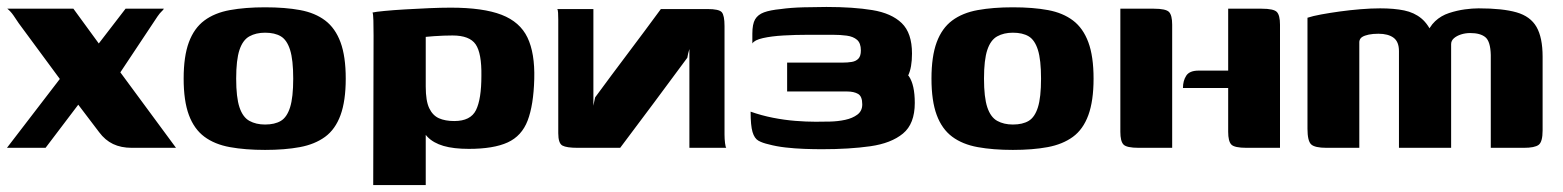

<svg xmlns="http://www.w3.org/2000/svg" viewBox="-26 -425 4493 552"><path d="M-6 0 146 -198 28 -358Q21 -369 12.5 -381Q4 -393 -5 -400H185L258 -300L335 -400H445Q444 -397 439 -392.5Q434 -388 427 -378L320 -217L480 0H353Q322 0 299 -11Q276 -22 259 -45L199 -124L105 0Z M736 6Q679 6 635 -2Q591 -10 561.5 -32Q532 -54 517 -94.5Q502 -135 502 -199Q502 -263 517 -303.5Q532 -344 561.5 -366Q591 -388 635 -396Q679 -404 736 -404Q794 -404 837 -396Q880 -388 909 -366Q938 -344 953 -303.5Q968 -263 968 -199Q968 -135 953 -94Q938 -53 908.5 -31.5Q879 -10 836 -2Q793 6 736 6ZM736 -67Q764 -67 781.5 -77.5Q799 -88 808 -116.5Q817 -145 817 -199Q817 -253 808 -281.5Q799 -310 781.5 -320.5Q764 -331 736 -331Q710 -331 691 -320.5Q672 -310 662.5 -281.5Q653 -253 653 -199Q653 -145 662.5 -116.5Q672 -88 691 -77.5Q710 -67 736 -67Z M1047 107 1048 -323Q1048 -347 1047.5 -366Q1047 -385 1045 -389Q1053 -391 1079 -393.5Q1105 -396 1139 -398Q1173 -400 1207.5 -401.5Q1242 -403 1270 -403Q1363 -403 1416 -382.5Q1469 -362 1490.5 -317Q1512 -272 1510 -198Q1508 -123 1491 -78.5Q1474 -34 1433.5 -15.5Q1393 3 1322 3Q1278 3 1249 -5.5Q1220 -14 1203 -31.5Q1186 -49 1177 -74L1198 -83V107ZM1280 -77Q1327 -77 1342.5 -108.5Q1358 -140 1358 -207Q1359 -272 1341.5 -297.5Q1324 -323 1275 -323Q1263 -323 1249 -322.5Q1235 -322 1221.5 -321Q1208 -320 1198 -319V-176Q1198 -135 1208 -114Q1218 -93 1236 -85Q1254 -77 1280 -77Z M2062 0Q2035 0 2008.5 0Q1982 0 1956 0Q1956 -72 1956 -142.5Q1956 -213 1956 -284Q1954 -278 1952.5 -271.5Q1951 -265 1950 -259Q1902 -194 1854 -129.5Q1806 -65 1757 0Q1727 0 1696 0Q1665 0 1635 0Q1603 0 1591 -6.5Q1579 -13 1579 -42Q1579 -119 1579 -195.5Q1579 -272 1579 -349Q1579 -357 1579 -368Q1579 -379 1578.5 -388Q1578 -397 1576 -399Q1602 -399 1628 -399Q1654 -399 1680 -399Q1680 -330 1680 -260.5Q1680 -191 1680 -121Q1681 -127 1682.5 -133.5Q1684 -140 1685 -145Q1732 -209 1779.5 -272Q1827 -335 1874 -399Q1907 -399 1940.5 -399Q1974 -399 2008 -399Q2041 -399 2049 -390Q2057 -381 2057 -350Q2057 -273 2057 -194.5Q2057 -116 2057 -38Q2057 -25 2058.5 -13.5Q2060 -2 2062 0Z M2585 -208 2587 -206Q2604 -181 2604 -129Q2604 -69 2570 -41Q2536 -13 2476 -4.5Q2416 4 2337 4Q2313 4 2286 3Q2259 2 2232.5 -1Q2206 -4 2184 -10Q2166 -14 2154.5 -20.5Q2143 -27 2137.5 -45.5Q2132 -64 2132 -104Q2163 -93 2196 -86.5Q2229 -80 2260.5 -77.5Q2292 -75 2319 -75Q2338 -75 2360.5 -75.5Q2383 -76 2404 -80.5Q2425 -85 2439 -95.5Q2453 -106 2453 -125Q2453 -148 2441 -155Q2429 -162 2409 -162H2237V-245H2396Q2411 -245 2423 -247Q2435 -249 2442 -256.5Q2449 -264 2449 -280Q2449 -301 2438 -310.5Q2427 -320 2408.5 -322.5Q2390 -325 2368 -325Q2336 -325 2298.5 -325Q2261 -325 2226.5 -323Q2192 -321 2167.5 -315.5Q2143 -310 2137 -300V-328Q2137 -356 2145 -369.5Q2153 -383 2170.5 -389.5Q2188 -396 2219 -399Q2247 -403 2284.5 -404Q2322 -405 2350 -405Q2427 -405 2482 -396Q2537 -387 2566.5 -358.5Q2596 -330 2596 -271Q2596 -231 2585 -208Z M2886 6Q2829 6 2785 -2Q2741 -10 2711.5 -32Q2682 -54 2667 -94.5Q2652 -135 2652 -199Q2652 -263 2667 -303.5Q2682 -344 2711.5 -366Q2741 -388 2785 -396Q2829 -404 2886 -404Q2944 -404 2987 -396Q3030 -388 3059 -366Q3088 -344 3103 -303.5Q3118 -263 3118 -199Q3118 -135 3103 -94Q3088 -53 3058.5 -31.5Q3029 -10 2986 -2Q2943 6 2886 6ZM2886 -67Q2914 -67 2931.5 -77.5Q2949 -88 2958 -116.5Q2967 -145 2967 -199Q2967 -253 2958 -281.5Q2949 -310 2931.5 -320.5Q2914 -331 2886 -331Q2860 -331 2841 -320.5Q2822 -310 2812.5 -281.5Q2803 -253 2803 -199Q2803 -145 2812.5 -116.5Q2822 -88 2841 -77.5Q2860 -67 2886 -67Z M3505 -172H3375Q3375 -193 3384.5 -207.5Q3394 -222 3420 -222H3505V-400H3601Q3636 -400 3645 -390.5Q3654 -381 3654 -354V0H3558Q3523 0 3514 -9.5Q3505 -19 3505 -46ZM3195 -400H3291Q3326 -400 3335 -390.5Q3344 -381 3344 -354V0H3248Q3213 0 3204 -9.5Q3195 -19 3195 -46Z M3788 0Q3754 0 3743.5 -10Q3733 -20 3733 -55V-374Q3748 -379 3772.5 -383.5Q3797 -388 3826 -392Q3855 -396 3885.5 -398.5Q3916 -401 3942 -401Q3982 -401 4011 -395Q4040 -389 4060.5 -372Q4081 -355 4095 -321L4074 -322Q4083 -348 4100 -364Q4117 -380 4140 -387.5Q4163 -395 4185 -398Q4207 -401 4225 -401Q4294 -401 4334 -389.5Q4374 -378 4391.5 -347.5Q4409 -317 4409 -262V-50Q4409 -17 4397.5 -8.5Q4386 0 4355 0H4260Q4260 -67 4260 -133.5Q4260 -200 4260 -267Q4259 -306 4244.5 -318Q4230 -330 4201 -330Q4187 -330 4174.5 -326Q4162 -322 4154 -315Q4146 -308 4146 -298V0H3996V-278Q3996 -305 3980.5 -316.5Q3965 -328 3937 -328Q3921 -328 3909 -325.5Q3897 -323 3890 -318.5Q3883 -314 3882 -305V0Z"/></svg>

Font: r_Genos
Style: Bold
Weight: 700
Designer: Robert E. Leuschke
Foundry: Robert E. Leuschke
Version: Version 2.000;June 29, 2024;FontCreator 14.0.0.2814 32-bit